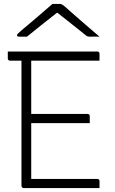

<svg xmlns="http://www.w3.org/2000/svg" viewBox="-20 -964 590 984"><path d="M20 -700H479Q483 -700 485 -698.5Q487 -697 488.5 -694.5Q490 -692 490 -689Q490 -679 490 -671Q490 -663 490 -653H31Q28 -653 25.5 -654.5Q23 -656 21.5 -658.5Q20 -661 20 -664Q20 -674 20 -682Q20 -690 20 -700ZM110 -380H429Q432 -380 434.5 -378.5Q437 -377 438.5 -375Q440 -373 440 -369Q440 -363 440 -357Q440 -351 440 -345.5Q440 -340 440 -333H110ZM101 0Q99 0 97 -1Q95 -2 93.5 -3.5Q92 -5 91 -7Q90 -9 90 -11Q90 -79 90 -147Q90 -215 90 -283Q90 -351 90 -418.5Q90 -486 90 -554Q90 -622 90 -690H145L140 -679Q140 -660 140 -640Q140 -620 140 -597Q140 -538 140 -469.5Q140 -401 140 -329Q140 -257 140 -185Q140 -113 140 -47H479Q484 -47 487 -44Q490 -41 490 -36Q490 -27 490 -18Q490 -9 490 0ZM249 -944Q255 -944 261 -944Q267 -944 273 -944Q279 -944 285 -944Q293 -944 299 -940.5Q305 -937 321 -923Q329 -916 348.5 -898.5Q368 -881 393 -859.5Q418 -838 443.5 -816Q469 -794 490 -776Q478 -777 467.5 -776.5Q457 -776 445 -776Q434 -776 429 -777.5Q424 -779 416 -786Q399 -800 355.5 -834.5Q312 -869 251 -917L305 -898Q289 -898 273 -898Q257 -898 241 -898L295 -917Q234 -869 192 -835.5Q150 -802 118 -776H79Q74 -776 71.5 -777Q69 -778 68 -779.5Q67 -781 67 -783Q67 -787 71.5 -791.5Q76 -796 92 -810Q105 -821 126.5 -839Q148 -857 172 -877.5Q196 -898 216.5 -916Q237 -934 249 -944Z"/></svg>

Font: Recursive Sans Linear Light
Style: Regular
Weight: 300
Version: Version 1.085